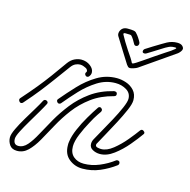

<svg xmlns="http://www.w3.org/2000/svg" viewBox="-99 -659 745 751"><g transform="rotate(15 273.5 -283.5)"><path d="M328 -571Q344 -571 352.5 -569.5Q361 -568 365 -562Q370 -557 376 -548Q382 -539 386 -531Q387 -529 387 -524Q385 -514 376 -514Q371 -514 368 -519Q364 -527 358.5 -535.5Q353 -544 349 -548Q348 -550 343 -550.5Q338 -551 324 -551Q313 -551 319 -542Q323 -534 332 -519Q341 -504 351 -489Q361 -475 368.5 -463Q376 -451 378 -446Q380 -444 381 -444Q384 -444 395 -451Q400 -454 417.5 -466Q435 -478 456 -492.5Q477 -507 494 -518Q511 -529 514 -531Q519 -535 527.5 -541.5Q536 -548 526 -548Q515 -548 508.5 -546Q502 -544 497 -541Q492 -539 478 -530Q464 -521 448.5 -511.5Q433 -502 425 -497Q421 -494 416 -494Q406 -494 408 -504Q410 -510 416 -513Q425 -519 440.5 -528.5Q456 -538 471 -547Q486 -556 490 -558Q509 -568 530 -568Q544 -568 550.5 -562Q557 -556 557 -550Q557 -545 552.5 -539Q548 -533 543 -529L406 -434Q402 -431 391.5 -427.5Q381 -424 376 -424Q371 -424 368 -427Q365 -430 362 -434L335 -477L302 -530Q296 -538 298 -548Q300 -558 307.5 -564.5Q315 -571 328 -571ZM0 -182Q-5 -182 -8.5 -188Q-12 -194 -8 -199Q23 -234 45.5 -261.5Q68 -289 88.5 -317Q109 -345 133 -379Q144 -394 158 -400.5Q172 -407 185 -407Q206 -407 221.5 -395Q237 -383 237 -368Q237 -359 230 -351Q227 -348 223 -348Q218 -348 214.5 -353.5Q211 -359 216 -365Q217 -366 217 -369Q217 -372 214 -376Q211 -380 200 -384Q193 -387 185 -387Q176 -387 166.5 -382.5Q157 -378 149 -367Q124 -333 103.5 -305Q83 -277 61 -249Q39 -221 8 -186Q5 -182 0 -182ZM349 -69Q333 -69 319.5 -76.5Q306 -84 306 -99Q306 -109 311 -118Q318 -131 333 -157.5Q348 -184 364 -213.5Q380 -243 391 -268.5Q402 -294 402 -306Q402 -329 382.5 -341Q363 -353 338 -353Q299 -353 265 -331.5Q231 -310 203 -280Q175 -250 152 -222Q149 -218 144 -218Q139 -218 135.5 -223.5Q132 -229 136 -234Q162 -265 192 -297Q222 -329 258.5 -351Q295 -373 338 -373Q356 -373 375.5 -366.5Q395 -360 408.5 -345Q422 -330 422 -306Q422 -291 410.5 -264.5Q399 -238 383 -207.5Q367 -177 352 -150Q337 -123 329 -108Q326 -104 326 -100Q326 -93 334 -91Q342 -89 349 -89Q372 -89 397 -109Q422 -129 444 -155.5Q466 -182 478 -199Q481 -203 485 -203Q490 -203 494.5 -198Q499 -193 494 -187Q480 -167 456.5 -139Q433 -111 405 -90Q377 -69 349 -69ZM33 3Q12 3 2.5 -11Q-7 -25 -7 -41Q-7 -54 4 -77Q15 -100 30.5 -126Q46 -152 60 -175Q74 -198 81 -212Q84 -218 90 -218Q95 -218 98.5 -214Q102 -210 99 -204Q93 -192 79.5 -169Q66 -146 50.5 -120Q35 -94 24 -72.5Q13 -51 13 -41Q13 -17 33 -17Q53 -17 69 -35.5Q85 -54 101 -84Q117 -114 137 -149Q157 -184 184 -218.5Q211 -253 249 -280.5Q287 -308 340 -321H343Q353 -321 353 -311Q353 -304 345 -302Q294 -289 257.5 -262Q221 -235 195 -200.5Q169 -166 149.5 -130Q130 -94 113 -64Q96 -34 77 -15.5Q58 3 33 3ZM298 4Q267 4 243.5 -15Q220 -34 220 -70Q220 -74 220 -77.5Q220 -81 221 -85Q224 -108 236.5 -137Q249 -166 265.5 -194Q282 -222 295 -241Q298 -246 303 -246Q308 -246 311.5 -241Q315 -236 311 -229Q311 -229 301 -214.5Q291 -200 279 -177Q264 -150 252 -121Q240 -92 240 -71Q240 -44 256.5 -30Q273 -16 298 -16Q330 -16 361 -29Q392 -42 417 -61Q419 -63 423 -63Q433 -63 433 -53Q433 -48 429 -45Q401 -24 368 -10Q335 4 298 4Z"/></g></svg>

Font: Neonderthaw
Style: Regular
Weight: 400
Designer: Robert E. Leuschke
Foundry: Robert E. Leuschke
Version: Version 1.010; ttfautohint (v1.8.3)